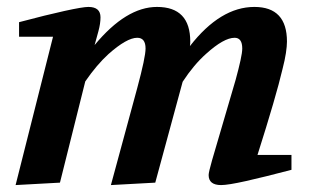

<svg xmlns="http://www.w3.org/2000/svg" viewBox="-20 -527 918 554"><path d="M25 7 133 -421H35V-463Q114 -484 166.5 -495.5Q219 -507 235 -507Q270 -507 270 -477Q270 -459 264 -437L253 -397Q344 -507 433 -507Q529 -507 529 -407Q529 -401 528 -394Q616 -507 714 -507Q808 -507 808 -407Q808 -394 805 -374Q802 -354 795 -327Q777 -250 723 -80H821V-37Q741 -16 689.5 -4.5Q638 7 618 7Q582 7 582 -22Q582 -30 592 -65L660 -297Q669 -330 674 -353Q679 -376 679 -387Q679 -418 657 -418Q626 -418 575 -372Q539 -340 507 -291L428 0L300 7L376 -273Q400 -362 400 -387Q400 -418 376 -418Q346 -418 293 -371Q259 -340 226 -292L153 0Z"/></svg>

Font: Volkhov
Style: Bold Italic
Weight: 700
Designer: Cyreal (www.cyreal.org)
Foundry: Cyreal (www.cyreal.org)
Version: Version 1.001